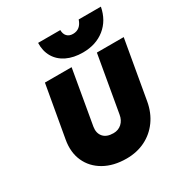

<svg xmlns="http://www.w3.org/2000/svg" viewBox="-202 -1029 1119 1184"><g transform="rotate(-30 357.5 -437.5)"><path d="M687 -883Q670 -794 607 -743.5Q544 -693 451 -693Q385 -693 336.5 -716.5Q288 -740 263 -783Q238 -826 240 -883H398Q398 -855 413 -839Q428 -823 455 -823Q509 -823 529 -883ZM154 -650H344L277 -265Q270 -222 293 -195Q316 -168 365 -168Q400 -168 424 -190Q448 -212 454 -249L524 -650H715L642 -233Q629 -160 589.5 -105.5Q550 -51 490.5 -21.5Q431 8 357 8Q265 8 199 -29.5Q133 -67 103.5 -132.5Q74 -198 89 -282Z"/></g></svg>

Font: Overused Grotesk Black
Style: Italic
Weight: 900
Italic angle: -10°
Version: Version 0.003